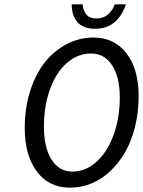

<svg xmlns="http://www.w3.org/2000/svg" viewBox="-20 -843 652 875"><path d="M413.1 -711.9Q356.9 -711.9 331.3 -744.1Q305.7 -776.4 307.1 -823.2H356.9Q357.9 -795.9 373.3 -777.3Q388.7 -758.8 419.9 -758.8Q451.2 -758.8 472.4 -777.3Q493.7 -795.9 502.9 -823.2H553.2Q539.6 -775.9 504.2 -743.9Q468.8 -711.9 413.1 -711.9ZM297.9 12.2Q203.6 12.2 148.2 -61Q92.8 -134.3 92.8 -259.8Q92.8 -350.6 117.4 -428.2Q142.1 -505.9 184.3 -558.8Q226.6 -611.8 283.9 -641.8Q341.3 -671.9 405.8 -671.9Q501 -671.9 556.4 -600.1Q611.8 -528.3 611.8 -404.8Q611.8 -332.5 595.9 -267.3Q580.1 -202.1 551.3 -151.6Q522.5 -101.1 483.6 -64Q444.8 -26.9 397.2 -7.3Q349.6 12.2 297.9 12.2ZM310.1 -61Q369.6 -61 419.2 -105.2Q468.8 -149.4 497.3 -227.1Q525.9 -304.7 525.9 -398.9Q525.9 -491.7 491 -545.4Q456.1 -599.1 395 -599.1Q334.5 -599.1 285.4 -556.6Q236.3 -514.2 208.3 -437.5Q180.2 -360.8 180.2 -265.1Q180.2 -171.4 214.6 -116.2Q249 -61 310.1 -61Z"/></svg>

Font: Office Code Pro D Italic
Style: Regular
Weight: 400
Italic angle: -9°
Designer: Nathan Rutzky & Paul D. Hunt
Foundry: Adobe Systems Incorporated
Version: Version 1.004;PS 001.004;hotconv 1.0.70;makeotf.lib2.5.58329